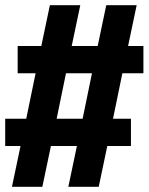

<svg xmlns="http://www.w3.org/2000/svg" viewBox="-36 -737 572 739"><path d="M10 -18 43 -175H-16V-280H65L101 -455H32V-560H123L156 -717H273L240 -560H340L373 -717H490L457 -560H516V-455H435L399 -280H468V-175H377L344 -18H227L260 -175H160L127 -18ZM282 -280 318 -455H218L182 -280Z"/></svg>

Font: iosevka_custom_sans_ss08 XBd
Style: Regular
Weight: 800
Designer: Belleve Invis
Foundry: Belleve Invis
Version: Version 10.3.0; ttfautohint (v1.8.3)